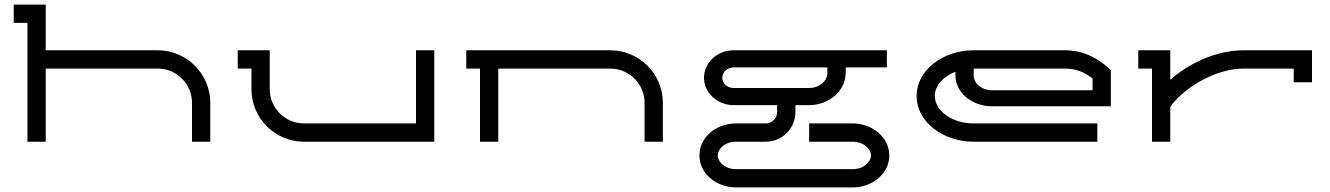

<svg xmlns="http://www.w3.org/2000/svg" viewBox="-20 -620 5820 840"><path d="M900 0V-170C900 -297 797 -400 670 -400H180V-600H40V-520H100V0H180V-320H670C752.8 -320 820 -252.8 820 -170V0Z M1020 -400V-320H1080V-230C1080 -103 1183 0 1310 0H1880V-400H1800V-80H1310C1227.2 -80 1160 -147.2 1160 -230V-400Z M2080 0H2160V-320H2650C2732.8 -320 2800 -252.8 2800 -170V0H2880V-170C2880 -297 2777 -400 2650 -400H2020V-320H2080Z M3860 -400H3190C3118.2 -400 3060 -346.2 3060 -280C3060 -213.8 3118.2 -160 3190 -160H3380V-130C3380 -102.4 3357.6 -80 3330 -80H3200C3114.3 -80 3040 -20.5 3040 60C3040 139.9 3114.2 200 3200 200H3710C3796 200 3870.7 140.2 3870.7 60.3C3870.7 -19.8 3796.1 -80 3710 -80H3520V0H3710C3762.5 0 3790.7 35 3790.7 60.3C3790.7 85 3762.7 120 3710 120H3200C3148 120 3120 85.2 3120 60C3120 34.2 3147.8 0 3200 0H3330C3401.8 0 3460 -58.2 3460 -130V-160H3520C3603.1 -160 3678 -218 3680 -300V-325H3860ZM3599.8 -325 3599.7 -300.9C3599.5 -264.5 3564 -235 3520 -235H3190C3162.4 -235 3140 -255.2 3140 -280C3140 -304.8 3162.4 -325 3190 -325Z M4760 -225H4320C4275.8 -225 4240 -254.1 4240 -290V-320H4637.8C4687.3 -320 4723.7 -305.3 4760 -276.6ZM4840 -155V-312.8L4826.8 -324.7C4776.3 -370.4 4714.3 -400 4637.8 -400H4240C4102 -400 3990 -310.4 3990 -200C3990 -89.6 4102 0 4240 0H4780.8V-80H4240C4146.2 -80 4070 -133.8 4070 -200C4070 -245.8 4106.5 -285.7 4160 -305.9V-290C4160 -215.5 4231.7 -155 4320 -155Z M4960 -320H5020V0H5100V-152.3C5153.2 -230.1 5292.9 -320 5420.5 -320H5640V-260H5720V-400H5420.5C5300.3 -400 5181 -342.5 5100 -270.9V-400H4960Z"/></svg>

Font: KetosagCBd
Style: Regular
Weight: 500
Designer: gluk
Foundry: gluk
Version: Version 00.0024